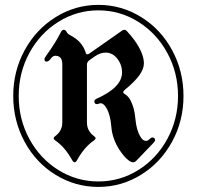

<svg xmlns="http://www.w3.org/2000/svg" viewBox="-20 -734 791 772"><path d="M33.2 0ZM324.2 -523.4Q326.2 -515.6 331.5 -515.6Q334.5 -515.6 338.4 -518.1L470.7 -610.8Q475.6 -614.3 480.5 -614.3Q485.4 -614.3 490.2 -608.9Q509.3 -588.4 521 -571.8Q558.6 -518.6 558.6 -479Q558.6 -434.6 482.9 -374Q475.6 -368.2 475.6 -363.5Q475.6 -358.9 482.9 -355Q494.6 -348.1 503.4 -333Q520.5 -302.7 524.4 -256.3Q528.3 -210 545.4 -183.1Q555.2 -167.5 566.4 -167.5Q574.2 -167.5 580.8 -174.3Q587.4 -181.2 592.8 -181.2Q603.5 -181.2 603.5 -169.9Q603.5 -166 598.1 -160.6L528.8 -88.4Q522.5 -81.5 515.1 -81.5Q507.8 -81.5 498 -88.4Q480 -101.6 460.4 -131.3Q431.6 -175.8 427.7 -223.9Q423.8 -272 408.7 -298.3Q397 -318.8 384.8 -318.8Q381.3 -318.8 377.4 -317.1Q373.5 -315.4 369.6 -315.4Q359.4 -315.4 359.4 -326.7Q359.4 -333 368.2 -336.9Q470.7 -382.8 470.7 -442.4Q470.7 -473.6 451.7 -498Q432.6 -522.5 404.3 -522.5Q382.3 -522.5 358.4 -505.4L339.8 -492.2Q329.6 -484.9 329.6 -474.1V-241.2Q329.6 -207 358.9 -186Q364.3 -182.1 364.3 -178Q364.3 -173.8 357.9 -169.4Q318.8 -142.6 290 -90.3Q285.2 -81.5 280 -81.5Q274.9 -81.5 270 -90.3Q241.2 -142.6 202.1 -169.4Q195.8 -173.8 195.8 -178Q195.8 -182.1 201.2 -186Q230.5 -207.5 230.5 -241.2V-476.1Q230.5 -509.8 202.1 -509.8Q192.4 -509.8 184.1 -498Q175.8 -486.3 167.2 -486.3Q158.7 -486.3 158.7 -496.1Q158.7 -500.5 166.5 -511.2Q204.1 -563 225.1 -605.5Q229.5 -614.3 236.6 -614.3Q243.7 -614.3 247.6 -606Q251.5 -597.7 263.2 -591.8Q310.1 -567.9 324.2 -523.4ZM78.9 -164.1Q33.2 -248.5 33.2 -348.1Q33.2 -447.8 78.9 -531.7Q124.5 -615.7 203.6 -665Q282.7 -714.4 375.5 -714.4Q468.3 -714.4 547.4 -665.5Q626.5 -616.7 672.1 -532.2Q717.8 -447.8 717.8 -348.1Q717.8 -248.5 672.1 -164.6Q626.5 -80.6 547.4 -31.5Q468.3 17.6 375.5 17.6Q282.7 17.6 203.6 -31Q124.5 -79.6 78.9 -164.1ZM98.1 -521Q55.2 -441.9 55.2 -348.1Q55.2 -254.4 98.1 -175.3Q141.1 -96.2 214.8 -50.3Q288.6 -4.4 375.5 -4.4Q462.4 -4.4 536.1 -50.3Q609.9 -96.2 652.8 -175.3Q695.8 -254.4 695.8 -348.1Q695.8 -441.9 652.8 -521Q609.9 -600.1 536.1 -646.2Q462.4 -692.4 375.5 -692.4Q288.6 -692.4 214.8 -646.2Q141.1 -600.1 98.1 -521Z"/></svg>

Font: UnifrakturMaguntia21
Style: Book
Weight: 400
Designer: j. 'mach' wust, Gerrit Ansmann, Georg Duffner, based on a font by Peter Wiegel, original typeface by Carl Albert Fahrenw
Version: Version 2017-03-19